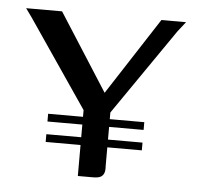

<svg xmlns="http://www.w3.org/2000/svg" viewBox="-41 -502 558 543"><g transform="rotate(5 238.0 -230.0)"><path d="M199 0V-187L30 -435L12 -460H114L254 -241L396 -460H466L444 -432L275 -187V-35Q276 -22 273 -14.5Q270 -7 263 -3.5Q256 0 241 0ZM100 -168H373V-146H100ZM100 -110H373V-88H100Z"/></g></svg>

Font: Genos Thin
Style: Regular
Weight: 400
Version: Version 1.010